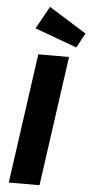

<svg xmlns="http://www.w3.org/2000/svg" viewBox="-62 -987 488 1022"><g transform="rotate(5 181.5 -475.5)"><path d="M122.6 -693.6H286.8L189.8 0H25.6ZM96 -830 162.8 -950.6 363.1 -825.8 321.1 -747.5Z"/></g></svg>

Font: Fira Sans Variable
Style: Italic
Weight: 397
Italic angle: -8°
Designer: Carrois Corporate & Edenspiekermann AG
Foundry: Carrois Corporate GbR & Edenspiekermann AG
Version: Version 4.202